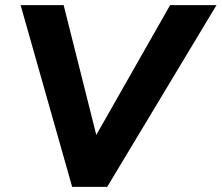

<svg xmlns="http://www.w3.org/2000/svg" viewBox="-20 -725 860 745"><path d="M260 0 60 -705H227L357 -188H346L640 -705H820L396 0Z"/></svg>

Font: Nunito Sans 8pt ExtraBold
Style: Italic
Weight: 800
Italic angle: -9°
Version: Version 3.101;gftools[0.9.27]